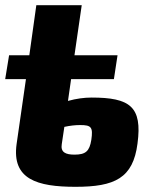

<svg xmlns="http://www.w3.org/2000/svg" viewBox="-20 -710 592 740"><path d="M333 -334C305 -334 274 -330 242 -321L254 -405H419L433 -497H267L295 -690H120L93 -497H15L0 -405H80L44 -155C25 -19 123 10 271 10C422 10 493 -23 510 -157C529 -299 481 -334 333 -334ZM332 -171C325 -127 310 -114 267 -114C233 -114 213 -123 218 -154L228 -221C251 -226 271 -228 289 -228C332 -228 339 -220 332 -171Z"/></svg>

Font: Exo 2 Extra Bold
Style: Italic
Weight: 800
Italic angle: -8°
Designer: Natanael Gama
Version: Version 1.001;PS 001.001;hotconv 1.0.88;makeotf.lib2.5.64775